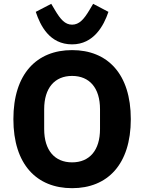

<svg xmlns="http://www.w3.org/2000/svg" viewBox="-20 -972 754 1004"><path d="M357 -740C470 -740 523 -838 547 -910L467 -952L448 -920C419 -871 394 -843 357 -843C320 -843 296 -871 267 -920L248 -952L167 -910C191 -838 239 -740 357 -740ZM357 12C542 12 664 -112 664 -349C664 -586 542 -710 357 -710C172 -710 50 -586 50 -349C50 -112 172 12 357 12ZM357 -123C266 -123 211 -186 211 -297V-401C211 -512 266 -575 357 -575C448 -575 503 -512 503 -401V-297C503 -186 448 -123 357 -123Z"/></svg>

Font: Braiins Sans
Style: Bold
Weight: 700
Designer: Mike Abbink, Paul van der Laan, Pieter van Rosmalen, Jiri Chlebus, Lubos Buracinsky
Foundry: Bold Monday, Sudetype
Version: Version 1.000;hotconv 1.0.109;makeotfexe 2.5.65596